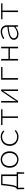

<svg xmlns="http://www.w3.org/2000/svg" viewBox="2348 -2880 704 5440"><g transform="rotate(-90 2700.0 -160.0)"><path d="M190 -248Q184 -201 177.5 -167Q171 -133 163.5 -108Q156 -83 148 -66.5Q140 -50 132 -39H432V-442H213ZM62 172 57 -13V-39H76Q87 -45 97 -56Q107 -67 116.5 -90Q126 -113 134 -152.5Q142 -192 150 -254L177 -480H476V-39H542V-13L536 172H498V0H100V172Z M900 12Q853 12 810.5 -5Q768 -22 736 -54Q704 -86 685.5 -132.5Q667 -179 667 -239Q667 -299 685.5 -346.5Q704 -394 736 -426Q768 -458 810.5 -475Q853 -492 900 -492Q947 -492 989.5 -475Q1032 -458 1064 -426Q1096 -394 1114.5 -346.5Q1133 -299 1133 -239Q1133 -179 1114.5 -132.5Q1096 -86 1064 -54Q1032 -22 989.5 -5Q947 12 900 12ZM900 -27Q940 -27 974.5 -42.5Q1009 -58 1033.5 -86Q1058 -114 1072 -153Q1086 -192 1086 -239Q1086 -287 1072 -326Q1058 -365 1033.5 -393.5Q1009 -422 974.5 -437.5Q940 -453 900 -453Q859 -453 825 -437.5Q791 -422 766.5 -393.5Q742 -365 728 -326Q714 -287 714 -239Q714 -192 728 -153Q742 -114 766.5 -86Q791 -58 825 -42.5Q859 -27 900 -27Z M1547 12Q1491 12 1443.5 -5Q1396 -22 1361 -54Q1326 -86 1306.5 -132.5Q1287 -179 1287 -239Q1287 -299 1307.5 -346.5Q1328 -394 1364 -426Q1400 -458 1447.5 -475Q1495 -492 1549 -492Q1609 -492 1650.5 -470Q1692 -448 1722 -419L1696 -389Q1665 -418 1630 -435.5Q1595 -453 1550 -453Q1502 -453 1462 -437.5Q1422 -422 1393.5 -393.5Q1365 -365 1349.5 -326Q1334 -287 1334 -239Q1334 -192 1349.5 -153Q1365 -114 1393 -86Q1421 -58 1461 -42.5Q1501 -27 1549 -27Q1598 -27 1638.5 -46.5Q1679 -66 1711 -96L1734 -65Q1696 -30 1650 -9Q1604 12 1547 12Z M2078 0V-442H1876V-480H2325V-442H2122V0Z M2515 0V-480H2559V-240Q2559 -201 2557.5 -154Q2556 -107 2554 -59H2558Q2572 -82 2592 -111Q2612 -140 2626 -163L2842 -480H2885V0H2841V-240Q2841 -280 2842.5 -326.5Q2844 -373 2846 -421H2842Q2828 -398 2808 -369Q2788 -340 2774 -317L2558 0Z M3163 0V-480H3521V-442H3208V0Z M3705 0V-480H3750V-272H4050V-480H4095V0H4050V-232H3750V0Z M4459 12Q4427 12 4396.5 4Q4366 -4 4343 -20Q4320 -36 4306 -61Q4292 -86 4292 -120Q4292 -160 4313 -190Q4334 -220 4378.5 -242Q4423 -264 4492.5 -278Q4562 -292 4660 -301Q4660 -331 4653 -358.5Q4646 -386 4629.5 -407Q4613 -428 4585.5 -440.5Q4558 -453 4517 -453Q4490 -453 4464 -447Q4438 -441 4414 -431Q4390 -421 4370 -409.5Q4350 -398 4335 -388L4315 -421Q4329 -431 4351.5 -443.5Q4374 -456 4401 -466.5Q4428 -477 4459 -484.5Q4490 -492 4522 -492Q4570 -492 4604.5 -477.5Q4639 -463 4661 -438Q4683 -413 4693.5 -379.5Q4704 -346 4704 -307V0H4667L4662 -72H4660Q4618 -39 4565.5 -13.5Q4513 12 4459 12ZM4467 -26Q4558 -26 4660 -113V-267Q4568 -259 4506.5 -246Q4445 -233 4407 -215Q4369 -197 4353 -174Q4337 -151 4337 -122Q4337 -96 4348 -78Q4359 -60 4377.5 -48.5Q4396 -37 4419.5 -31.5Q4443 -26 4467 -26Z M5078 0V-442H4876V-480H5325V-442H5122V0Z"/></g></svg>

Font: Source Code Pro Light
Style: Regular
Weight: 300
Monospace: yes
Designer: Paul D. Hunt, Teo Tuominen
Foundry: Adobe Systems Incorporated
Version: Version 2.030;PS 1.000;hotconv 16.6.51;makeotf.lib2.5.65220